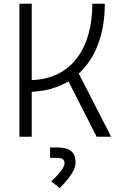

<svg xmlns="http://www.w3.org/2000/svg" viewBox="-20 -713 626 1001"><path d="M81.1 0H145.5V-234.4C219.2 -237.8 283.2 -256.3 336.9 -289.1L483.9 0H559.6L390.6 -329.6C479 -410.2 526.4 -537.1 526.4 -693.4H461.4C461.4 -460.9 352.1 -302.2 145.5 -295.4V-693.4H81.1ZM291.5 267.6C348.1 210.4 374 168.5 374 133.8C374 80.1 343.8 55.7 277.8 55.7H241.2V109.9H276.4C303.7 109.9 316.4 118.2 316.4 137.2C316.4 158.7 294.9 188.5 247.1 232.4Z"/></svg>

Font: Cascadia Mono Light
Style: Regular
Weight: 300
Monospace: yes
Designer: Aaron Bell
Foundry: Saja Typeworks
Version: Version 2404.023